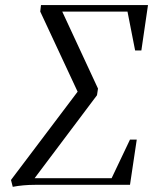

<svg xmlns="http://www.w3.org/2000/svg" viewBox="-20 -722 606 750"><path d="M22.9 -19 283.2 -363.8 137.2 -676.8 140.1 -702.1H558.1L532.2 -524.9H507.8L478 -676.8H223.1L362.8 -376L358.9 -350.1L115.2 -25.9H416L487.8 -176.8H514.2L487.8 0H116.2Q70.8 0 29.8 7.8Z"/></svg>

Font: Dihjauti
Style: Italic
Weight: 400
Italic angle: -9°
Designer: T. Christopher White
Version: Version 3.0.0